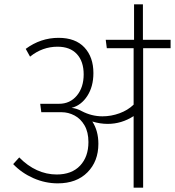

<svg xmlns="http://www.w3.org/2000/svg" viewBox="-20 -868 809 888"><path d="M769 -645H642V0H598V-331Q542 -295 478 -295Q443 -295 407 -306Q435 -263 435 -203Q435 -122 384.5 -71Q334 -20 247 -20Q189 -20 134.5 -44Q80 -68 41 -109L69 -140Q107 -101 151 -81Q195 -61 242 -61Q312 -61 350.5 -102Q389 -143 389 -211Q389 -257 371 -288Q353 -319 324.5 -334Q296 -349 265 -349H171L166 -388H253Q304 -388 335.5 -426Q367 -464 367 -524Q367 -584 335.5 -618Q304 -652 246 -652Q176 -652 119 -606L99 -642Q168 -693 251 -693Q329 -693 370.5 -648.5Q412 -604 412 -530Q412 -468 384 -424.5Q356 -381 311 -369Q334 -367 358 -354Q404 -330 454 -330Q494 -330 532.5 -344Q571 -358 598 -384V-645H474L469 -684H600V-848H641V-684H769Z"/></svg>

Font: FiraGO ExtraLight
Style: Regular
Weight: 200
Designer: bBox Type
Foundry: bBox Type GmbH
Version: Version 1.001